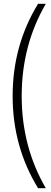

<svg xmlns="http://www.w3.org/2000/svg" viewBox="-20 -802 272 1018"><path d="M182 -782H223Q95 -562 95 -293Q95 -24 223 196H182Q47 -24 47 -293Q47 -562 182 -782Z"/></svg>

Font: Creato Display Light
Style: Regular
Weight: 300
Version: Version 1.000